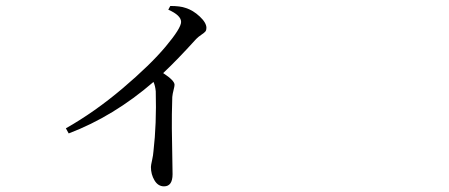

<svg xmlns="http://www.w3.org/2000/svg" viewBox="-20 -582 1540 659"><path d="M557.6 -548.8 564.5 -561.5Q598.6 -561.5 617.2 -554.7Q642.6 -546.9 665.5 -525.4Q688.5 -503.9 688.5 -486.3Q688.5 -478.5 685.1 -474.1Q681.6 -469.7 671.4 -462.9Q661.1 -456.1 653.3 -448.2Q587.9 -376 540 -331.1Q579.1 -305.7 579.1 -291Q579.1 -286.1 575.7 -272.9Q572.3 -259.8 571.3 -249Q569.3 -182.6 569.8 -141.6Q570.3 -100.6 571.3 -47.9Q572.3 4.9 572.3 15.6Q572.3 57.6 543 57.6Q522.5 57.6 510.3 37.1Q498 16.6 498 -8.8Q498 -14.6 502 -32.2Q505.9 -49.8 506.8 -63.5Q517.6 -156.2 514.6 -268.6Q512.7 -288.1 506.8 -300.8Q370.1 -182.6 215.8 -124L206.1 -141.6Q304.7 -197.3 400.4 -278.3Q496.1 -359.4 548.8 -422.4Q601.6 -485.4 601.6 -506.8Q601.6 -529.3 557.6 -548.8Z"/></svg>

Font: Bpmf Zihi Serif Regular
Style: Regular
Weight: 400
Foundry: But Ko
Version: Version 1.320